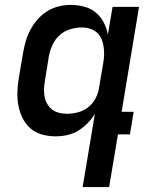

<svg xmlns="http://www.w3.org/2000/svg" viewBox="-20 -548 640 783"><path d="M253 -84Q275 -84 298 -90Q321 -96 339.5 -110.5Q358 -125 369.5 -146.5Q381 -168 384 -191L401 -291Q404 -308 404.5 -325Q405 -342 402.5 -358.5Q400 -375 393.5 -390Q387 -405 375 -415.5Q363 -426 347 -431Q331 -436 313 -436Q290 -436 265.5 -428.5Q241 -421 222.5 -404Q204 -387 193.5 -363.5Q183 -340 179 -317L163 -217Q160 -201 159.5 -184.5Q159 -168 162 -152.5Q165 -137 173 -123.5Q181 -110 193 -101Q205 -92 220.5 -88Q236 -84 253 -84ZM317 215 367 -84Q354 -63 336.5 -45Q319 -27 298 -14.5Q277 -2 253.5 3Q230 8 207 8Q178 8 151 0.5Q124 -7 104 -24.5Q84 -42 72 -66.5Q60 -91 55 -118Q50 -145 51 -174Q52 -203 57 -232L74 -332Q78 -356 85 -380Q92 -404 104 -426.5Q116 -449 133.5 -469Q151 -489 173 -502.5Q195 -516 219.5 -522Q244 -528 268 -528Q296 -528 323 -521Q350 -514 370 -497.5Q390 -481 402.5 -457.5Q415 -434 420 -407L439 -520H547L476 -92H525L510 0H461L425 215Z"/></svg>

Font: Iosevka Semibold Extended
Style: Italic
Weight: 600
Width: 7
Italic angle: -9°
Monospace: yes
Designer: Belleve Invis
Foundry: Belleve Invis
Version: Version 32.5.0; ttfautohint (v1.8.4)